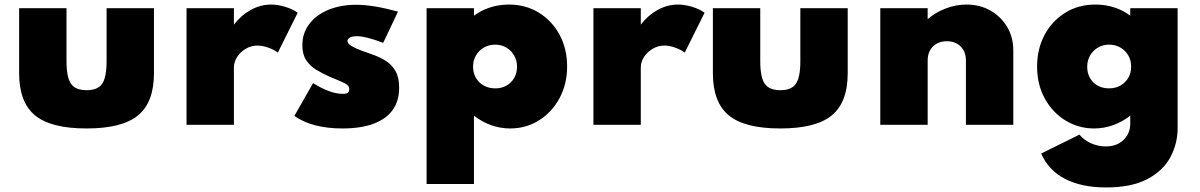

<svg xmlns="http://www.w3.org/2000/svg" viewBox="-20 -548 5269 843"><path d="M360 16Q203.5 16 133.8 -41.5Q64 -99 64 -227V-512H272V-279Q272 -208.5 291.8 -180.2Q311.5 -152 360.5 -152Q409 -152 428.5 -180.2Q448 -208.5 448 -279V-512H656V-227Q656 -99 586.2 -41.5Q516.5 16 360 16Z M799 0V-512H1007V-440Q1039 -481.5 1081.8 -504.8Q1124.5 -528 1170 -528Q1199.5 -528 1232.5 -518Q1265.5 -508 1287 -492L1200 -317Q1181.5 -331 1156.2 -339.5Q1131 -348 1110 -348Q1083.5 -348 1059.8 -334.2Q1036 -320.5 1021.5 -298.5Q1007 -276.5 1007 -251V0Z M1483.5 16Q1417.5 16 1364.2 2.2Q1311 -11.5 1272.5 -39L1354.5 -183Q1391.5 -160 1424.2 -148Q1457 -136 1484 -136Q1495 -136 1501.2 -138Q1507.5 -140 1510.5 -144.2Q1513.5 -148.5 1513.5 -155.5Q1513.5 -168 1504.8 -175.2Q1496 -182.5 1476.5 -190.5Q1457 -198.5 1424.5 -212.5Q1394 -226 1367.2 -242.5Q1340.5 -259 1324 -284.5Q1307.5 -310 1307.5 -349.5Q1307.5 -402 1337.5 -442Q1367.5 -482 1421 -504.5Q1474.5 -527 1544.5 -527Q1580 -527 1624.2 -520Q1668.5 -513 1727.5 -497L1662.5 -360Q1586 -389 1546.5 -389Q1527 -389 1516.2 -383Q1505.5 -377 1505.5 -368.5Q1505.5 -356.5 1524.2 -345.5Q1543 -334.5 1568 -325.5Q1593 -316.5 1611.5 -310Q1645.5 -298.5 1672.8 -281.5Q1700 -264.5 1716.2 -236.5Q1732.5 -208.5 1732.5 -163Q1732.5 -104.5 1703.8 -64.8Q1675 -25 1619.5 -4.5Q1564 16 1483.5 16Z M1853 260V-512H2061V-479Q2092 -502.5 2131.5 -515.2Q2171 -528 2214.5 -528Q2288 -528 2345.8 -492.5Q2403.5 -457 2436.8 -395.5Q2470 -334 2470 -256Q2470 -179 2437 -117.5Q2404 -56 2347.2 -20Q2290.5 16 2219.5 16Q2177 16 2136.8 1.8Q2096.5 -12.5 2061 -40V260ZM2154.5 -160Q2182.5 -160 2204 -172.2Q2225.5 -184.5 2237.8 -206Q2250 -227.5 2250 -255Q2250 -283 2237.2 -304.8Q2224.5 -326.5 2203 -339.2Q2181.5 -352 2154 -352Q2126.5 -352 2104.5 -339.2Q2082.5 -326.5 2069.8 -304.8Q2057 -283 2057 -255.5Q2057 -228 2069.5 -206.2Q2082 -184.5 2104.2 -172.2Q2126.5 -160 2154.5 -160Z M2585.5 0V-512H2793.5V-440Q2825.5 -481.5 2868.2 -504.8Q2911 -528 2956.5 -528Q2986 -528 3019 -518Q3052 -508 3073.5 -492L2986.5 -317Q2968 -331 2942.8 -339.5Q2917.5 -348 2896.5 -348Q2870 -348 2846.2 -334.2Q2822.5 -320.5 2808 -298.5Q2793.5 -276.5 2793.5 -251V0Z M3406 16Q3249.5 16 3179.8 -41.5Q3110 -99 3110 -227V-512H3318V-279Q3318 -208.5 3337.8 -180.2Q3357.5 -152 3406.5 -152Q3455 -152 3474.5 -180.2Q3494 -208.5 3494 -279V-512H3702V-227Q3702 -99 3632.2 -41.5Q3562.5 16 3406 16Z M3845 0V-512H4053V-464Q4088.5 -494.5 4133.2 -511.2Q4178 -528 4224 -528Q4282.5 -528 4328.8 -501.5Q4375 -475 4402 -429.8Q4429 -384.5 4429 -327V0H4221V-282Q4221 -320.5 4198 -343.8Q4175 -367 4137 -367Q4112 -367 4093 -356.5Q4074 -346 4063.5 -327Q4053 -308 4053 -282V0Z M4836.5 275Q4728.5 275 4655.8 237.2Q4583 199.5 4551.5 126L4719.5 43Q4738.5 67 4770.2 81Q4802 95 4835.5 95Q4868.5 95 4892.5 81.5Q4916.5 68 4929.5 45.5Q4942.5 23 4942.5 -4V-40Q4907.5 -13 4867.2 1.5Q4827 16 4784 16Q4716 16 4659 -18.5Q4602 -53 4567.8 -114.5Q4533.5 -176 4533.5 -256Q4533.5 -333.5 4566.5 -395Q4599.5 -456.5 4657.2 -492.2Q4715 -528 4789.5 -528Q4833.5 -528 4873 -515.2Q4912.5 -502.5 4942.5 -479V-512H5150.5V14Q5150.5 83 5118.5 142.5Q5086.5 202 5017.2 238.5Q4948 275 4836.5 275ZM4849 -160Q4877.5 -160 4899.5 -172.5Q4921.5 -185 4934 -206.5Q4946.5 -228 4946.5 -255Q4946.5 -283 4933.8 -304.8Q4921 -326.5 4899.2 -339.2Q4877.5 -352 4850 -352Q4822.5 -352 4800.8 -339.2Q4779 -326.5 4766.2 -304.5Q4753.5 -282.5 4753.5 -254.5Q4753.5 -227.5 4765.5 -206Q4777.5 -184.5 4799.2 -172.2Q4821 -160 4849 -160Z"/></svg>

Font: Spartan Thin Black
Style: Regular
Weight: 900
Version: Version 1.004